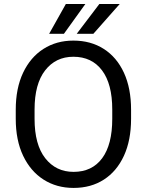

<svg xmlns="http://www.w3.org/2000/svg" viewBox="-20 -922 728 952"><path d="M629.9 -377.9V-333Q629.9 -226.6 594.5 -149.7Q559.1 -72.8 495.1 -31.5Q431.2 9.8 344.7 9.8Q260.7 9.8 196 -31.5Q131.3 -72.8 94.7 -149.7Q58.1 -226.6 58.1 -333V-377.9Q58.1 -484.4 94.5 -561.3Q130.9 -638.2 195.3 -679.4Q259.8 -720.7 343.8 -720.7Q430.2 -720.7 494.6 -679.4Q559.1 -638.2 594.5 -561.3Q629.9 -484.4 629.9 -377.9ZM536.6 -333V-378.9Q536.6 -505.9 485.8 -573.2Q435.1 -640.6 343.8 -640.6Q256.3 -640.6 203.9 -573.2Q151.4 -505.9 151.4 -378.9V-333Q151.4 -205.1 204.3 -137.5Q257.3 -69.8 344.7 -69.8Q436.5 -69.8 486.6 -137.5Q536.6 -205.1 536.6 -333ZM360.4 -754.4 472.7 -902.3H573.7L442.9 -754.4ZM223.6 -754.4 306.6 -902.3H403.3L296.9 -754.4Z"/></svg>

Font: Vazirmatn RD UI FD
Style: Regular
Weight: 400
Designer: Saber Rastikerdar
Foundry: Saber Rastikerdar
Version: Version 33.003